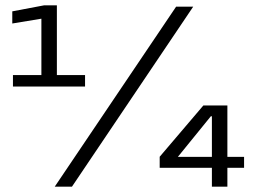

<svg xmlns="http://www.w3.org/2000/svg" viewBox="-20 -699 960 719"><path d="M28.5 -375H298.5V-418H193V-679H145L26 -656.5V-611L135 -629V-418H28.5ZM185 0H249.5L703.5 -674H639.5ZM773.5 0H831.5V-70.5H894V-111.5H831.5V-304H741.5L578 -112V-70.5H773.5ZM646 -111.5 769.5 -263.5H773.5V-111.5Z"/></svg>

Font: Anybody Thin Medium
Style: Regular
Weight: 500
Version: Version 1.113;gftools[0.9.25]